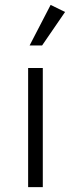

<svg xmlns="http://www.w3.org/2000/svg" viewBox="-20 -765 290 785"><path d="M155 0H95V-487H155ZM152 -579H101L187 -745L246 -716Z"/></svg>

Font: Inria Sans Light
Style: Regular
Weight: 300
Designer: Black Foundry Team
Foundry: Black Foundry
Version: Version 1.2; ttfautohint (v1.8.3)